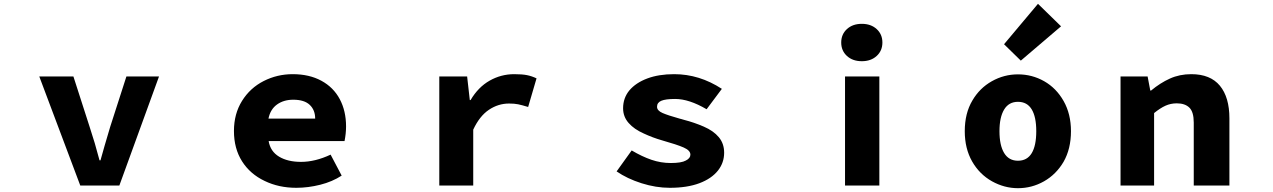

<svg xmlns="http://www.w3.org/2000/svg" viewBox="-20 -973 6677 1007"><path d="M186 -572H365L450 -308L477 -222Q493 -162 502 -132H507Q525 -198 558 -308L643 -572H814L606 0H401Z M1368 -24Q1292 -60 1249.5 -127Q1207 -194 1207 -286Q1207 -376 1249.5 -444Q1292 -512 1363 -548Q1434 -584 1515 -584Q1602 -584 1665.5 -549.5Q1729 -515 1762 -453Q1795 -391 1795 -310Q1795 -273 1787 -233H1389Q1398 -179 1443.5 -151.5Q1489 -124 1559 -124Q1633 -124 1714 -162L1772 -52Q1723 -20 1659.5 -4Q1596 12 1534 12Q1442 12 1368 -24ZM1518 -450Q1468 -450 1433 -425Q1398 -400 1388 -351H1633Q1633 -396 1604.5 -423Q1576 -450 1518 -450Z M2284 -572H2430L2444 -448H2448Q2488 -516 2548 -550Q2608 -584 2677 -584Q2718 -584 2743.5 -579Q2769 -574 2794 -562L2750 -412Q2717 -422 2697.5 -426Q2678 -430 2650 -430Q2593 -430 2544 -397Q2495 -364 2462 -293V0H2284Z M3214 -74 3293 -184Q3347 -152 3396.5 -135Q3446 -118 3498 -118Q3554 -118 3577 -131Q3601 -143 3601 -162Q3601 -184 3565.5 -199.5Q3530 -215 3452 -237Q3403 -251 3356 -273Q3306 -295 3277 -328Q3248 -361 3248 -405Q3248 -459 3281 -499Q3315 -539 3375 -561.5Q3435 -584 3516 -584Q3648 -584 3766 -507L3686 -400Q3594 -454 3521 -454Q3471 -454 3448.5 -444.5Q3426 -435 3426 -413Q3426 -393 3454.5 -380.5Q3483 -368 3544 -351Q3549 -350 3555.5 -348Q3562 -346 3569 -344Q3620 -331 3671 -309Q3722 -287 3750 -253.5Q3778 -220 3778 -172Q3778 -120 3746 -79Q3712 -36 3648 -12Q3584 12 3493 12Q3420 12 3344.5 -12Q3269 -36 3214 -74Z M4412 -572H4592V0H4412ZM4392 -750Q4392 -793 4422 -820.5Q4452 -848 4500 -848Q4548 -848 4578 -820.5Q4608 -793 4608 -750Q4608 -707 4578 -679.5Q4548 -652 4500 -652Q4452 -652 4422 -679.5Q4392 -707 4392 -750Z M5183 -22Q5117 -59 5078.5 -126.5Q5040 -194 5040 -285Q5040 -379 5080 -446Q5118 -511 5182 -547Q5246 -583 5319 -583Q5393 -583 5456.5 -547Q5520 -511 5558.5 -443Q5597 -375 5597 -285Q5597 -192 5558 -124Q5519 -58 5455.5 -22Q5392 14 5319 14Q5248 14 5183 -22ZM5415 -285Q5415 -360 5391 -399.5Q5367 -439 5319 -439Q5271 -439 5246.5 -398.5Q5222 -358 5222 -285Q5222 -211 5246.5 -170.5Q5271 -130 5319 -130Q5367 -130 5391 -169.5Q5415 -209 5415 -285ZM5246 -741 5424 -953 5545 -835 5334 -655Z M5857 -572H5999L6013 -498H6017Q6065 -538 6116 -561Q6167 -584 6228 -584Q6328 -584 6378 -523.5Q6428 -463 6428 -352V0H6241V-330Q6241 -386 6218 -408.5Q6195 -431 6152 -431Q6120 -431 6092.5 -418.5Q6065 -406 6033 -380V0H5857Z"/></svg>

Font: Merged Yaku Han JP Black
Style: Regular
Weight: 900
Designer: Ryoko NISHIZUKA 西塚涼子 (kana, bopomofo & ideographs); Paul D. Hunt (Latin, Greek & Cyrillic); Sandoll Communications 산돌커뮤니
Foundry: Adobe
Version: Version 2.004